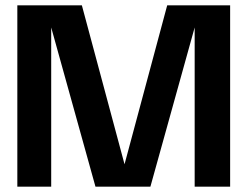

<svg xmlns="http://www.w3.org/2000/svg" viewBox="-20 -700 929 720"><path d="M45 -680H287L447 -84L607 -680H843V0H710V-597L544 0H338L172 -597V0H45Z"/></svg>

Font: CyStack Display
Style: Bold
Weight: 700
Designer: Weizhong Zhang
Foundry: 本地遙控
Version: Version 1.000;Glyphs 3.1.2 (3151)